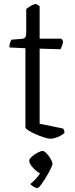

<svg xmlns="http://www.w3.org/2000/svg" viewBox="-20 -693 376 959"><path d="M233 0Q221 0 200.5 -6.5Q180 -13 158.5 -22.5Q137 -32 122 -41.5Q107 -51 107 -57V-452L27 -456Q27 -472 31 -482Q35 -492 38 -495L89 -499Q101 -500 106 -506.5Q111 -513 111 -530V-648Q120 -655 134 -663.5Q148 -672 161 -673L178 -662V-500H286L295 -488Q294 -475 289.5 -463.5Q285 -452 282 -447L178 -450V-75L295 -51Q297 -49 299.5 -43Q302 -37 302 -29Q295 -22 282 -15Q269 -8 255 -4Q241 0 233 0ZM168 246Q158 246 147.5 239.5Q137 233 131 226Q144 216 157.5 202Q171 188 180 173Q162 164 144 144Q126 124 126 109Q126 101 139 89.5Q152 78 168 69.5Q184 61 193 61Q201 61 212.5 73Q224 85 233 100.5Q242 116 242 125Q242 132 232.5 151.5Q223 171 209.5 193Q196 215 184.5 230.5Q173 246 168 246Z"/></svg>

Font: Texturina ExtraLight
Style: Regular
Weight: 200
Designer: Guillermo Torres Carreño
Foundry: Omnibus-Type
Version: Version 1.002; ttfautohint (v1.8.3)